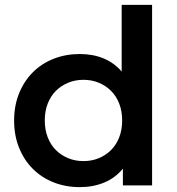

<svg xmlns="http://www.w3.org/2000/svg" viewBox="-20 -762 727 789"><path d="M605 -742V0H485V-69Q454 -31 408.5 -12Q363 7 308 7Q250 7 200.5 -12.5Q151 -32 115 -68Q79 -104 58.5 -154.5Q38 -205 38 -267Q38 -328 58.5 -378.5Q79 -429 115 -465Q151 -501 200.5 -520.5Q250 -540 308 -540Q362 -540 405.5 -522Q449 -504 480 -468V-742ZM482 -267Q482 -305 470 -336Q458 -367 436.5 -388.5Q415 -410 386 -422Q357 -434 323 -434Q289 -434 260 -422Q231 -410 209.5 -388.5Q188 -367 176 -336Q164 -305 164 -267Q164 -229 176 -198Q188 -167 209.5 -145.5Q231 -124 260 -112Q289 -100 323 -100Q357 -100 386 -112Q415 -124 436.5 -145.5Q458 -167 470 -198Q482 -229 482 -267Z"/></svg>

Font: CMG Sans SemiBold
Style: Regular
Weight: 600
Designer: Julieta Ulanovsky
Foundry: Julieta Ulanovsky
Version: Version 7.200